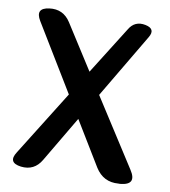

<svg xmlns="http://www.w3.org/2000/svg" viewBox="-88 -867 841 951"><g transform="rotate(10 333.0 -391.5)"><path d="M81 8Q12 -1 49 -58L253 -385L50 -719Q14 -779 84 -788Q153 -797 191 -738L334 -514L484 -753Q512 -801 567 -790Q621 -779 593 -733L401 -409L618 -71Q664 -1 580 7H571Q496 13 455 -52L320 -274L184 -44Q149 16 81 8Z"/></g></svg>

Font: MaokenZhuyuanTi
Style: Regular
Weight: 400
Designer: Fontworks Inc & LongZhuTi team: ZERO子、时光羊、荆南、频凡、刘鹏、Little White Dog、帆影Magmeta、奈白不弍、白日月球、ChaoTawei、雨三（排名不分先后）
Version: Version 1.000; 20230222